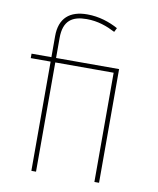

<svg xmlns="http://www.w3.org/2000/svg" viewBox="-88 -865 769 933"><g transform="rotate(10 296.5 -398.0)"><path d="M267 -796C181 -796 131 -754 131 -665V-561H33V-539H131V0H154V-539H442V0H465V-561H154V-660C154 -746 198 -773 268 -773C324 -773 369 -756 410 -735L420 -755C378 -778 326 -796 267 -796Z"/></g></svg>

Font: Glow Sans SC Normal Thin
Style: Regular
Weight: 100
Designer: Ryoko NISHIZUKA (kana, bopomofo & ideographs); Paul D. Hunt (Latin, Greek & Cyrillic); Sandoll Communications, Soo-young
Version: Version 0.93